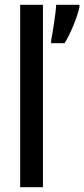

<svg xmlns="http://www.w3.org/2000/svg" viewBox="-20 -780 351 800"><path d="M159 0V-760H64V0ZM311 -750V-760H214C213 -727 198 -636 193 -611V-600H249C272 -636 301 -705 311 -750Z"/></svg>

Font: Noto Sans Gurmukhi UI ExtraCondensed Medium
Style: Regular
Weight: 500
Width: 2
Designer: Jelle Bosma - Monotype Design Team
Foundry: Monotype Imaging Inc.
Version: Version 2.004